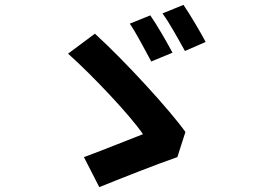

<svg xmlns="http://www.w3.org/2000/svg" viewBox="-20 -782 1040 787"><path d="M596 -719 512 -685C539 -646 577 -572 600 -530L687 -566C667 -604 623 -681 596 -719ZM732 -762 646 -727C675 -688 714 -616 738 -573L823 -610C803 -648 759 -723 732 -762ZM707 -138 740 -241C676 -331 493 -531 369 -644L259 -562C354 -478 515 -308 566 -232C509 -210 385 -160 324 -138L387 -15C461 -45 625 -110 707 -138Z"/></svg>

Font: Noto Sans JP
Style: Bold
Weight: 700
Designer: Ryoko NISHIZUKA 西塚涼子 (kana, bopomofo & ideographs); Paul D. Hunt (Latin, Greek & Cyrillic); Sandoll Communications 산돌커뮤니
Foundry: Adobe
Version: Version 2.004;hotconv 1.0.118;makeotfexe 2.5.65603